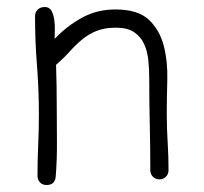

<svg xmlns="http://www.w3.org/2000/svg" viewBox="-20 -541 581 548"><path d="M461 -55Q461 -44 453.5 -36.5Q446 -29 435 -29Q424 -29 416.5 -36.5Q409 -44 409 -55Q409 -121 407.5 -185Q406 -249 406 -315Q406 -341 403.5 -367.5Q401 -394 391.5 -415Q382 -436 363 -449Q344 -462 311 -462Q278 -462 255 -452.5Q232 -443 214 -428Q196 -413 179 -394Q162 -375 140 -356Q141 -326 141.5 -296Q142 -266 142 -236Q142 -187 142.5 -136.5Q143 -86 139 -37Q137 -13 113 -13Q101 -13 94 -20.5Q87 -28 87 -39Q87 -84 89 -127Q91 -170 91 -215Q91 -285 85.5 -354.5Q80 -424 80 -494Q80 -506 87.5 -513.5Q95 -521 108 -521Q121 -521 127 -510Q133 -499 135 -484Q137 -469 136.5 -454Q136 -439 136 -430Q171 -467 214 -490.5Q257 -514 309 -514Q374 -514 405 -484.5Q436 -455 447.5 -410Q459 -365 457.5 -313Q456 -261 456 -216Q456 -174 458.5 -135.5Q461 -97 461 -55Z"/></svg>

Font: Wynona
Style: Regular
Weight: 400
Italic angle: -12°
Designer: Kanati
Foundry: Kanati and Michael Everson
Version: Version 2.000